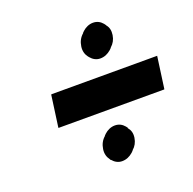

<svg xmlns="http://www.w3.org/2000/svg" viewBox="-111 -829 832 829"><g transform="rotate(-20 305.5 -414.5)"><path d="M344 -690V-689C329 -676 320 -659 317 -638C314 -618 319 -601 329 -588L334 -582C344 -570 359 -561 377 -561C396 -561 412 -568 427 -581L435 -589V-590C449 -602 458 -618 461 -638C464 -659 460 -674 449 -687V-688L443 -696C432 -709 418 -717 399 -717C381 -717 364 -709 351 -697ZM104 -342 105 -341H590L591 -342L611 -487V-488H126L124 -487ZM281 -241V-240C266 -227 257 -210 254 -189C251 -169 256 -152 266 -139L267 -137V-136L271 -133C281 -121 296 -112 314 -112C333 -112 349 -119 364 -132L372 -140V-141C386 -153 395 -169 398 -189C401 -210 396 -225 385 -238L386 -239L380 -247C369 -260 355 -268 336 -268C318 -268 301 -260 288 -248ZM428 -582 427 -581ZM443 -696 444 -695ZM365 -133 364 -132ZM380 -247 381 -246Z"/></g></svg>

Font: Hussar Woodtype
Style: SeBdObl
Weight: 900
Foundry: Cannot Into Space Fonts
Version: Version 1.07